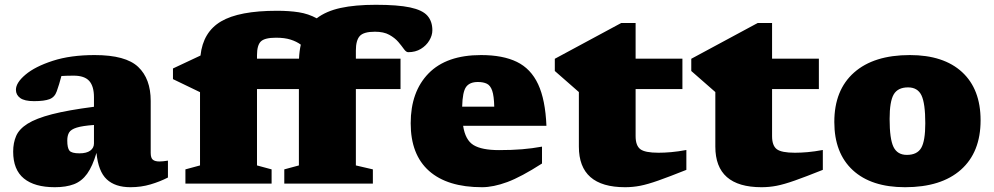

<svg xmlns="http://www.w3.org/2000/svg" viewBox="-20 -767 4154 802"><path d="M681.5 -25.5Q648.5 -8.5 609 3.2Q569.5 15 525 15Q461 15 425.8 -18Q390.5 -51 383 -128.5Q366.5 -72.5 344 -41.2Q321.5 -10 288.8 2.5Q256 15 209 15Q124.5 15 79.8 -21.5Q35 -58 35 -133.5Q35 -170.5 47.5 -199.2Q60 -228 95.2 -250.2Q130.5 -272.5 197.2 -289.8Q264 -307 372.5 -321V-361Q372.5 -406.5 352.8 -428.8Q333 -451 287.5 -451Q270 -451 257.8 -450.5Q245.5 -450 236.5 -449.5Q227.5 -414.5 217 -385.5Q208.5 -361 186.8 -352.8Q165 -344.5 122 -344.5Q82.5 -344.5 64.5 -357.5Q46.5 -370.5 46.5 -392Q46.5 -421.5 86.5 -455.2Q126.5 -489 200.5 -513Q274.5 -537 375.5 -537Q505 -537 557.2 -487.5Q609.5 -438 609.5 -345.5V-128.5Q609.5 -107 618.5 -99.8Q627.5 -92.5 646 -92.5Q659 -92.5 681.5 -96ZM261 -180Q261 -149 270 -137.8Q279 -126.5 312 -126.5Q341.5 -126.5 357 -137.8Q372.5 -149 372.5 -168V-245Q324.5 -241.5 300.5 -234Q276.5 -226.5 268.8 -213.8Q261 -201 261 -180Z M1114.5 0H754.5V-59.5L815.5 -76V-382L702.5 -436.5V-481L817.5 -535Q828 -633 903.2 -677.5Q978.5 -722 1137 -722Q1187.5 -722 1227.8 -715.8Q1268 -709.5 1303 -690.5Q1342 -720.5 1402.8 -733.8Q1463.5 -747 1550 -747Q1641.5 -747 1693 -736Q1744.5 -725 1765.2 -701.5Q1786 -678 1786 -640.5Q1786 -619 1773.2 -597.8Q1760.5 -576.5 1738 -562.8Q1715.5 -549 1685 -549Q1676.5 -549 1667.2 -562Q1658 -575 1643.8 -591.8Q1629.5 -608.5 1606.2 -621.5Q1583 -634.5 1546 -634.5Q1499 -634.5 1482.8 -616.5Q1466.5 -598.5 1466.5 -556V-522H1653V-395H1466.5V-76L1537.5 -59.5V0H1167.5V-59.5L1228.5 -76V-395H1053.5V-76L1114.5 -59.5ZM1053.5 -536V-522H1229Q1230.5 -554 1236.5 -580.5Q1219 -593.5 1194 -601.5Q1169 -609.5 1133 -609.5Q1086 -609.5 1069.8 -594Q1053.5 -578.5 1053.5 -536Z M1989.5 -537Q2080.5 -537 2139 -508.5Q2197.5 -480 2227.8 -415.2Q2258 -350.5 2262.5 -241.5H1914.5Q1923.5 -182 1958 -161Q1992.5 -140 2064.5 -140Q2118 -140 2160.5 -143.5Q2203 -147 2244 -154.5V-84Q2157 -28 2098.8 -6.5Q2040.5 15 1993.5 15Q1849 15 1772.2 -53Q1695.5 -121 1695.5 -252Q1695.5 -384 1770.2 -460.5Q1845 -537 1989.5 -537ZM1976 -424.5Q1942 -424.5 1927 -404Q1912 -383.5 1910.5 -321.5H2044.5Q2043.5 -366 2036 -388Q2028.5 -410 2013.8 -417.2Q1999 -424.5 1976 -424.5Z M2635 -198.5Q2635 -159 2654.5 -144Q2674 -129 2730.5 -129Q2755 -129 2783.5 -131.5Q2812 -134 2847 -140.5V-57.5Q2774.5 -28.5 2729.8 -12.8Q2685 3 2654 9Q2623 15 2591 15Q2398 15 2398 -154.5V-382.5L2297.5 -470.5V-521.5L2575 -671H2635V-522H2830.5V-395H2635Z M3205 -198.5Q3205 -159 3224.5 -144Q3244 -129 3300.5 -129Q3325 -129 3353.5 -131.5Q3382 -134 3417 -140.5V-57.5Q3344.5 -28.5 3299.8 -12.8Q3255 3 3224 9Q3193 15 3161 15Q2968 15 2968 -154.5V-382.5L2867.5 -470.5V-521.5L3145 -671H3205V-522H3400.5V-395H3205Z M3760.5 15Q3619.5 15 3542.2 -56.2Q3465 -127.5 3465 -257.5Q3465 -391 3547.5 -464Q3630 -537 3780.5 -537Q3921.5 -537 3998.8 -465.8Q4076 -394.5 4076 -264.5Q4076 -131 3993.8 -58Q3911.5 15 3760.5 15ZM3768 -120Q3811 -120 3828 -149.2Q3845 -178.5 3845 -252Q3845 -335.5 3829 -368.8Q3813 -402 3773 -402Q3730.5 -402 3713.2 -372.8Q3696 -343.5 3696 -270Q3696 -186.5 3712.2 -153.2Q3728.5 -120 3768 -120Z"/></svg>

Font: Newsreader 6pt ExtraBold
Style: Regular
Weight: 800
Designer: Hugues Gentile
Foundry: Production Type
Version: Version 1.003; ttfautohint (v1.8.3)